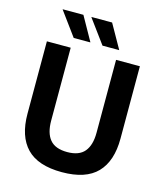

<svg xmlns="http://www.w3.org/2000/svg" viewBox="-122 -918 877 1024"><g transform="rotate(15 316.0 -406.0)"><path d="M316 14.5Q184 14.5 121.5 -50.2Q59 -115 59 -239.5V-639H190.5V-236.5Q190.5 -168 220.2 -132.2Q250 -96.5 316 -96.5Q381.5 -96.5 411.2 -132.2Q441 -168 441 -236.5V-639H572.5V-239.5Q572.5 -115 510 -50.2Q447.5 14.5 316 14.5ZM210.5 -826 284 -695V-693.5H192.5L96.5 -824.5V-826ZM369 -826 443 -695V-693.5H351.5L255.5 -824V-826Z"/></g></svg>

Font: Anek Latin SemiBold
Style: Regular
Weight: 600
Designer: Yesha Goshar
Foundry: Ek Type
Version: Version 1.003